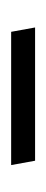

<svg xmlns="http://www.w3.org/2000/svg" viewBox="114 -450 84 353"><g transform="rotate(90 156.5 -273.0)"><path d="M275 -295H30L38 -251H283Z"/></g></svg>

Font: Catamaran Thin ExtraLight
Style: Regular
Weight: 250
Version: Version 2.000